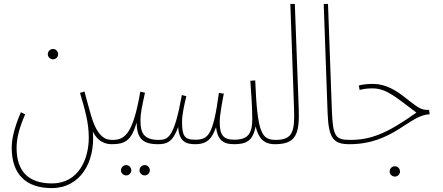

<svg xmlns="http://www.w3.org/2000/svg" viewBox="-20 -734 2272 984"><path d="M252 -430C266 -430 278 -442 278 -456C278 -471 266 -483 252 -483C237 -483 225 -471 225 -456C225 -442 237 -430 252 -430Z M40 23C40 159 113 230 245 230C389 230 469 101 456 -60C481 -6 523 5 552 5C565 5 572 2 572 -6C572 -15 565 -17 556 -17C528 -17 482 -22 447 -141C424 -220 417 -251 413 -265L390 -258C414 -175 435 -110 435 -28C435 78 385 206 246 206C128 206 65 146 65 24C65 -29 81 -84 109 -148L87 -159C49 -70 40 -15 40 23Z M722 165C736 165 748 153 748 139C748 124 736 112 722 112C707 112 695 124 695 139C695 153 707 165 722 165ZM627 165C641 165 653 153 653 139C653 124 641 112 627 112C612 112 600 124 600 139C600 153 612 165 627 165Z M552 5C616 5 653 -9 680 -106C682 -28 707 5 790 5C805 5 810 1 810 -6C810 -11 808 -17 794 -17C716 -17 700 -54 700 -115C700 -159 708 -187 723 -259L699 -264C661 -43 618 -17 556 -17Z M790 5C835 5 866 -6 893 -83C898 -9 932 5 980 5C1044 5 1067 -26 1087 -82C1095 -22 1118 5 1179 5C1240 5 1276 -10 1290 -86C1305 -26 1331 5 1389 5C1404 5 1409 1 1409 -6C1409 -11 1407 -17 1393 -17C1322 -18 1299 -47 1288 -322L1263 -320C1267 -275 1273 -172 1273 -125C1273 -48 1250 -18 1180 -18C1121 -18 1106 -46 1106 -110C1106 -144 1120 -218 1127 -254L1102 -258C1072 -40 1048 -18 979 -18C924 -18 913 -40 913 -110C913 -151 927 -207 935 -241L912 -247C873 -30 842 -17 794 -17Z M1389 5C1495 5 1516 -44 1511 -177L1491 -714H1468L1487 -175C1491 -60 1480 -17 1393 -17Z M1771 5C1786 5 1791 1 1791 -6C1791 -11 1789 -17 1775 -17C1700 -17 1686 -33 1681 -165L1661 -714H1639L1659 -154C1664 -23 1690 5 1771 5Z M2004 171C2018 171 2030 159 2030 145C2030 130 2018 118 2004 118C1989 118 1977 130 1977 145C1977 159 1989 171 2004 171Z M1771 5C1996 5 2079 -147 2182 -148L2179 -171H2164C2097 -171 2023 -304 1891 -304C1867 -304 1842 -302 1819 -296L1823 -273C1850 -280 1868 -281 1891 -281C1964 -281 2019 -227 2114 -157C1964 -50 1881 -17 1775 -17Z"/></svg>

Font: Noto Sans Arabic ExtCond Thin
Style: Regular
Weight: 100
Width: 2
Designer: Monotype Design Team, Nadine Chahine, Nizar Qandah and Khaled Hosny
Foundry: Monotype Imaging Inc.
Version: Version 2.012